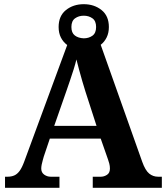

<svg xmlns="http://www.w3.org/2000/svg" viewBox="-20 -897 793 917"><path d="M4 0V-53H16Q34 -53 48 -59Q62 -65 73.5 -80.5Q85 -96 96 -126L301 -682Q282 -696 271 -717.5Q260 -739 260 -768Q260 -821 295 -849Q330 -877 380 -877Q430 -877 465 -849Q500 -821 500 -768Q500 -740 489.5 -718.5Q479 -697 461 -683L659 -125Q674 -83 692.5 -68Q711 -53 735 -53H753V0H423V-53H462Q477 -53 491 -62Q505 -71 505 -92Q505 -104 502 -115.5Q499 -127 496 -135L461 -235H218L189 -149Q187 -141 184 -131Q181 -121 179 -110.5Q177 -100 177 -92Q177 -73 191 -63Q205 -53 222 -53H264V0ZM239 -296H441L388 -460Q381 -483 373 -509.5Q365 -536 358 -563Q351 -590 345 -613Q340 -592 332 -566.5Q324 -541 315 -514.5Q306 -488 298 -465ZM380 -714Q404 -714 421.5 -726.5Q439 -739 439 -768Q439 -797 421.5 -809.5Q404 -822 380 -822Q356 -822 338.5 -809.5Q321 -797 321 -768Q321 -740 337.5 -727.5Q354 -715 380 -714Z"/></svg>

Font: Noto Serif Armenian
Style: Regular
Weight: 400
Designer: Monotype Design Team
Foundry: Monotype Imaging Inc.
Version: Version 2.007